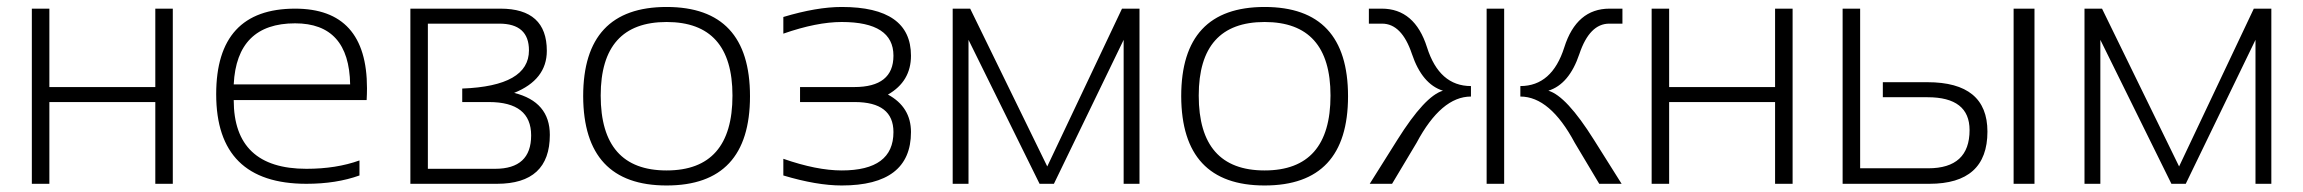

<svg xmlns="http://www.w3.org/2000/svg" viewBox="-20 -538 6742 562"><path d="M73.2 0V-512.7H124.5V-283.2H434.6V-512.7H485.8V0H434.6V-239.3H124.5V0Z M843.8 -512.7Q1054.2 -512.7 1054.2 -279.8Q1054.2 -263.2 1053.2 -245.1H664.1Q664.1 -43.9 877 -43.9Q964.4 -43.9 1032.2 -68.4V-24.4Q964.4 0 877 0Q612.8 0 612.8 -262.2Q612.8 -512.7 843.8 -512.7ZM664.1 -291H1004.9Q1002 -469.7 843.8 -469.7Q672.9 -469.7 664.1 -291Z M1429.2 -43.9Q1534.7 -43.9 1534.7 -141.6Q1534.7 -239.3 1411.1 -239.3H1333V-278.8Q1528.3 -286.1 1528.3 -390.6Q1528.3 -468.8 1441.4 -468.8H1232.4V-43.9ZM1181.2 0V-512.7H1444.8Q1580.6 -512.7 1580.6 -389.2Q1580.6 -304.7 1484.9 -266.1Q1589.4 -240.2 1589.4 -143.1Q1589.4 0 1434.6 0Z M1687 -256.3Q1687 -517.6 1931.2 -517.6Q2175.3 -517.6 2175.3 -256.3Q2175.3 4.9 1931.2 4.9Q1688 4.9 1687 -256.3ZM1931.2 -39.1Q2124 -39.1 2124 -258.3Q2124 -473.6 1931.2 -473.6Q1738.3 -473.6 1738.3 -258.3Q1738.3 -39.1 1931.2 -39.1Z M2272.9 -488.3Q2370.6 -517.6 2443.8 -517.6Q2646.5 -517.6 2646.5 -375Q2646.5 -299.8 2579.1 -261.2Q2646.5 -224.6 2646.5 -151.4Q2646.5 4.9 2443.8 4.9Q2370.6 4.9 2272.9 -24.4V-73.2Q2370.6 -39.1 2443.8 -39.1Q2595.2 -39.1 2595.2 -151.4Q2595.2 -239.3 2481.9 -239.3H2321.8V-283.2H2480.5Q2595.2 -283.2 2595.2 -375Q2595.2 -473.6 2443.8 -473.6Q2370.6 -473.6 2272.9 -439.5Z M2768.6 0V-512.7H2819.8L3045.4 -50.8L3264.2 -512.7H3315.4V0H3269V-421.4L3064.9 0H3022.9L2814.9 -421.4V0Z M3437.5 -256.3Q3437.5 -517.6 3681.6 -517.6Q3925.8 -517.6 3925.8 -256.3Q3925.8 4.9 3681.6 4.9Q3438.5 4.9 3437.5 -256.3ZM3681.6 -39.1Q3874.5 -39.1 3874.5 -258.3Q3874.5 -473.6 3681.6 -473.6Q3488.8 -473.6 3488.8 -258.3Q3488.8 -39.1 3681.6 -39.1Z M3989.3 0 4070.3 -128.9Q4150.9 -257.3 4203.6 -272.5Q4142.6 -291.5 4112.8 -380.1Q4083 -468.8 4025.4 -468.8H3986.8V-512.7H4024.4Q4121.1 -512.7 4157 -399.4Q4192.9 -286.1 4285.6 -286.1V-255.4Q4198.7 -255.4 4126.5 -120.1L4054.7 0ZM4382.8 -512.7V0H4331.5V-512.7ZM4661.1 0 4589.4 -120.1Q4517.1 -255.4 4430.2 -255.4V-286.1Q4522.9 -286.1 4558.8 -399.4Q4594.7 -512.7 4691.4 -512.7H4729V-468.8H4690.4Q4632.8 -468.8 4603 -380.1Q4573.2 -291.5 4512.2 -272.5Q4564.9 -257.3 4645.5 -128.9L4726.6 0Z M4814.5 0V-512.7H4865.7V-283.2H5175.8V-512.7H5227.1V0H5175.8V-239.3H4865.7V0Z M5874 0V-512.7H5935.1V0ZM5424.8 -512.7V-45.4H5624Q5745.1 -45.4 5745.1 -157.2Q5745.1 -253.4 5622.1 -253.4H5491.2V-297.4H5621.6Q5797.4 -297.4 5797.4 -152.8Q5797.4 0 5627.4 0H5373.5V-512.7Z M6081.5 0V-512.7H6132.8L6358.4 -50.8L6577.1 -512.7H6628.4V0H6582V-421.4L6377.9 0H6335.9L6127.9 -421.4V0Z"/></svg>

Font: Voltera Light
Style: Light
Weight: 300
Designer: Bernd Montag
Version: Version 1.301